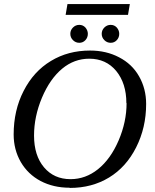

<svg xmlns="http://www.w3.org/2000/svg" viewBox="-20 -912 762 942"><path d="M601 -406H600Q600 -503 550 -564Q500 -624 418 -624Q344 -624 285 -575Q225 -525 186 -433Q147 -340 147 -247Q147 -149 196 -91Q245 -33 326 -33Q400 -33 461 -82Q523 -132 562 -223Q601 -314 601 -406ZM323 10 321 9Q242 9 179 -24Q117 -57 82 -117Q47 -178 47 -252Q47 -371 96 -466Q145 -562 230 -613Q314 -664 422 -664Q501 -664 564 -631Q628 -598 662 -538Q697 -477 697 -402Q697 -286 648 -189Q599 -92 515 -41Q431 10 323 10ZM302 -839 311 -892H617L608 -839ZM565 -746Q565 -728 553 -715Q541 -702 523 -702Q505 -702 492 -715Q479 -728 479 -746Q479 -764 492 -777Q505 -790 523 -790Q541 -790 553 -777Q565 -763 565 -746ZM411 -746Q411 -728 399 -715Q387 -702 369 -702Q351 -702 338 -715Q325 -728 325 -746Q325 -764 338 -777Q351 -790 369 -790Q387 -790 399 -777Q411 -763 411 -746Z"/></svg>

Font: Libra Serif Modern
Style: Italic
Weight: 400
Italic angle: -12°
Designer: Stefan Peev, Context Ltd
Foundry: Stefan Peev, Context Ltd
Version: Version 1.000